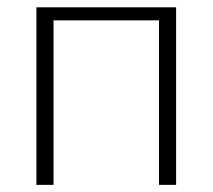

<svg xmlns="http://www.w3.org/2000/svg" viewBox="-20 -518 596 538"><path d="M473.5 0H425.5V-461H130V0H82V-497.5H473.5Z"/></svg>

Font: Lato 2
Style: Regular
Weight: 300
Designer: Lukasz Dziedzic with Adam Twardoch and Botio Nikoltchev
Foundry: tyPoland Lukasz Dziedzic
Version: Version 2.015; 2015-08-06; http://www.latofonts.com/